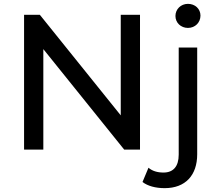

<svg xmlns="http://www.w3.org/2000/svg" viewBox="-20 -777 1136 997"><path d="M105 0H205V-522L625 0H707V-700H607V-178L187 -700H105ZM720 168C747 189 788 200 835 200C943 200 1004 133 1004 24V-530H908V26C908 87 880 119 829 119C797 119 771 111 751 94ZM891 -694C891 -659 919 -632 956 -632C993 -632 1021 -660 1021 -696C1021 -731 993 -757 956 -757C919 -757 891 -729 891 -694Z"/></svg>

Font: Malon Grotesk Med
Style: Regular
Weight: 500
Designer: Julieta Ulanovsky
Foundry: Julieta Ulanovsky
Version: Version 7.200